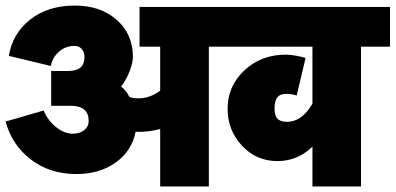

<svg xmlns="http://www.w3.org/2000/svg" viewBox="-28 -670 1432 695"><path d="M551.8 4.9V-203.1Q509.8 -191.4 462.9 -192.9Q449.2 -123.5 390.9 -81.8Q332.5 -40 248 -40Q152.8 -40 84.2 -92.3Q15.6 -144.5 -7.8 -230L129.9 -270Q145.5 -233.4 175.3 -209.7Q205.1 -186 235.8 -186Q260.7 -186 276.9 -199Q293 -211.9 293 -231.9Q293 -287.1 228 -287.1H157.2V-413.1H219.2Q277.8 -413.1 277.8 -462.9Q277.8 -481 268.1 -492.4Q258.3 -503.9 242.2 -503.9Q210 -503.9 186.3 -483.6Q162.6 -463.4 155.8 -431.2L3.9 -467.8Q17.6 -549.3 81.8 -599.6Q146 -649.9 243.2 -649.9Q335.9 -649.9 394.5 -598.1Q453.1 -546.4 453.1 -463.9Q453.1 -441.9 440.4 -410.2Q427.7 -378.4 410.2 -356.9Q426.8 -345.2 440.9 -318.8Q455.6 -314 472.2 -314Q515.1 -314 551.8 -341.8V-501H477.1V-645H833V-501H728V4.9Z M731.9 -645H1383.8V-501H1278.8V4.9H1103V-139.2Q1049.3 -86.9 976.1 -86.9Q899.9 -86.9 847.9 -142.6Q795.9 -198.2 795.9 -276.9Q795.9 -358.4 856.7 -415.3Q917.5 -472.2 1006.8 -472.2Q1023.4 -472.2 1045.7 -468Q1067.9 -463.9 1078.1 -460L1045.9 -324.2Q1030.3 -330.1 1006.8 -330.1Q985.8 -330.1 975.8 -317.6Q965.8 -305.2 965.8 -276.9Q965.8 -251 976.6 -240Q987.3 -229 1010.7 -229Q1064.9 -229 1103 -294.9V-501H731.9Z"/></svg>

Font: LT Superior Black
Style: Regular
Weight: 900
Designer: Daniel Lyons
Foundry: LyonsType
Version: Version 2.005